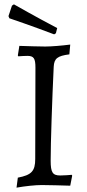

<svg xmlns="http://www.w3.org/2000/svg" viewBox="-20 -851 401 883"><path d="M229 -693 237 -698 243 -722C149 -771 44 -831 44 -831L35 -825L19 -777L23 -767C23 -767 124 -733 229 -693ZM56 12C95 5 143 0 172 0C206 0 267 2 303 3L312 -43L310 -47C298 -46 275 -44 257 -44C222 -44 213 -58 213 -112C213 -195 220 -398 227 -544C229 -582 244 -594 299 -601L303 -646C264 -641 216 -637 188 -637C158 -637 103 -639 69 -640L62 -596L64 -592C77 -593 96 -594 106 -594C135 -594 143 -583 143 -540L142 -120C142 -64 125 -46 62 -34Z"/></svg>

Font: Alegreya SC
Style: Regular
Weight: 400
Designer: Juan Pablo del Peral
Foundry: Huerta Tipografica
Version: Version 2.007;PS 002.007;hotconv 1.0.88;makeotf.lib2.5.64775